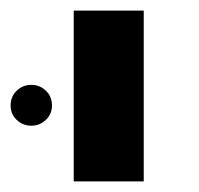

<svg xmlns="http://www.w3.org/2000/svg" viewBox="-54 -626 376 362"><path d="M-34 -427Q-34 -444 -22.5 -455Q-11 -466 5 -466Q21 -466 32.5 -455Q44 -444 44 -427Q44 -411 32.5 -400Q21 -389 5 -389Q-11 -389 -22.5 -400Q-34 -411 -34 -427ZM85 -284V-606H217V-284Z"/></svg>

Font: Noto Sans Hebrew Droid
Style: Regular
Weight: 400
Designer: Monotype Design Team
Foundry: Monotype Imaging Inc.
Version: Version 1.100